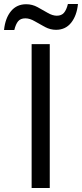

<svg xmlns="http://www.w3.org/2000/svg" viewBox="-60 -933 407 953"><path d="M97 0V-714H187V0ZM-40 -784Q-34 -843 -5.5 -877.5Q23 -912 70 -912Q100 -912 126.5 -897.5Q153 -883 177 -869Q201 -855 222 -855Q245 -855 257.5 -869.5Q270 -884 277 -913H327Q321 -855 293 -820Q265 -785 218 -785Q190 -785 163.5 -799Q137 -813 112.5 -827.5Q88 -842 66 -842Q42 -842 30 -827.5Q18 -813 11 -784Z"/></svg>

Font: Noto IKEA Arabic
Style: Regular
Weight: 400
Designer: Monotype Design Team
Foundry: Monotype Imaging Inc.
Version: Version 1.200